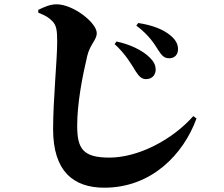

<svg xmlns="http://www.w3.org/2000/svg" viewBox="-20 -818 1040 893"><path d="M612 -485C627 -461 641 -450 659 -450C688 -450 704 -470 704 -494C704 -514 696 -531 677 -550C642 -585 583 -612 522 -625L513 -613C564 -567 593 -516 612 -485ZM716 -585C733 -558 745 -547 767 -547C792 -547 808 -564 808 -589C808 -614 796 -634 773 -653C740 -681 689 -701 623 -711L614 -699C674 -654 699 -612 716 -585ZM158 -759C195 -744 206 -737 223 -720C242 -701 246 -679 246 -624C246 -540 227 -354 227 -217C227 -22 321 55 465 55C685 55 833 -100 894 -267L879 -278C780 -166 621 -85 489 -85C366 -85 339 -126 339 -233C339 -338 363 -462 386 -559C399 -612 430 -632 430 -664C430 -712 321 -798 243 -798C213 -798 184 -785 158 -772Z"/></svg>

Font: Noto Serif CJK SC Black
Style: Regular
Weight: 900
Designer: Ryoko NISHIZUKA 西塚涼子 (kana & ideographs); Frank Grießhammer (Latin, Greek & Cyrillic); Wenlong ZHANG 张文龙 (bopomofo); San
Foundry: Adobe
Version: Version 2.001;hotconv 1.1.0;makeotfexe 2.6.0